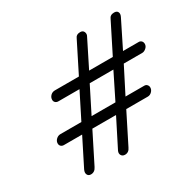

<svg xmlns="http://www.w3.org/2000/svg" viewBox="-149 -850 1048 1025"><g transform="rotate(-30 375.0 -337.5)"><path d="M133 6Q118 6 112 -6Q106 -18 114 -35L198 -202H86Q75 -202 68 -208.5Q61 -215 61 -226Q61 -240 72.5 -251Q84 -262 99 -262H228L307 -419H177Q166 -419 159 -425.5Q152 -432 152 -442Q152 -457 163 -468Q174 -479 190 -479H338L429 -660Q437 -681 462 -681Q479 -681 484.5 -667.5Q490 -654 482 -641L401 -479H547L638 -660Q646 -681 671 -681Q688 -681 693.5 -669.5Q699 -658 691 -642L610 -479H707Q717 -479 723.5 -472Q730 -465 730 -454Q730 -440 718 -429.5Q706 -419 694 -419H580L500 -262H616Q626 -262 632.5 -255Q639 -248 639 -238Q639 -224 628 -213Q617 -202 603 -202H470L378 -19Q367 6 343 6Q328 6 321 -5.5Q314 -17 321 -32L407 -202H261L169 -19Q157 6 133 6ZM291 -262H438L516 -419H370Z"/></g></svg>

Font: Comic Neue
Style: Italic
Weight: 400
Italic angle: -12°
Designer: Craig Rozynski
Foundry: Craig Rozynski
Version: Version 2.003